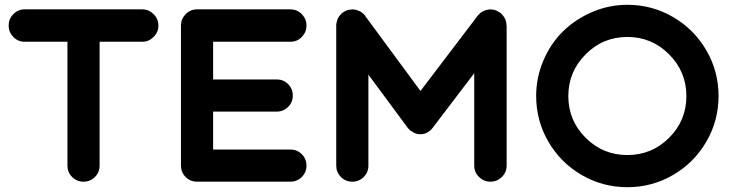

<svg xmlns="http://www.w3.org/2000/svg" viewBox="-20 -757 3059 800"><path d="M573 -718Q600 -718 620 -698Q640 -678 640 -650.5Q640 -623 620 -603Q600 -583 573 -583H395V-67Q395 -39 375.5 -19.5Q356 0 328 0Q300 0 280.5 -19.5Q261 -39 261 -67V-583H83Q55 -583 35.5 -603Q16 -623 16 -650.5Q16 -678 35.5 -698Q55 -718 83 -718Z M1190 -134Q1218 -134 1237.5 -114.5Q1257 -95 1257 -67Q1257 -39 1237.5 -19.5Q1218 0 1190 0H801Q773 0 753.5 -19.5Q734 -39 734 -67V-651Q734 -678 753.5 -698Q773 -718 801 -718H1190Q1218 -718 1237.5 -698Q1257 -678 1257 -650.5Q1257 -623 1237.5 -603Q1218 -583 1190 -583H868V-426H1133Q1161 -426 1180.5 -406.5Q1200 -387 1200 -359Q1200 -331 1180.5 -311.5Q1161 -292 1133 -292H868V-134Z M2090 -653V-652L2091 -651V-67Q2091 -39 2071 -19.5Q2051 0 2023.5 0Q1996 0 1976 -19.5Q1956 -39 1956 -67V-452L1784 -226Q1784 -225 1781 -222L1780 -221Q1764 -202 1742 -198.5Q1720 -195 1703 -205Q1700 -207 1700 -207Q1700 -207 1699.5 -207.5Q1699 -208 1699 -208Q1695 -210 1691 -212Q1691 -212 1690.5 -212.5Q1690 -213 1690 -213Q1685 -217 1681 -222Q1681 -222 1680 -222.5Q1679 -223 1679 -223Q1677 -226 1677 -227L1515 -446V-67Q1515 -39 1495.5 -19.5Q1476 0 1448 0Q1420 0 1400.5 -19.5Q1381 -39 1381 -67V-651Q1381 -651 1381 -652Q1381 -653 1381 -653Q1381 -656 1381 -656Q1381 -658 1382 -660Q1382 -661 1382 -661Q1383 -667 1385 -673Q1385 -674 1385 -674Q1387 -679 1390 -684Q1390 -684 1391 -686Q1394 -690 1397 -694Q1398 -695 1399.5 -696.5Q1401 -698 1402 -700Q1405 -702 1408 -704V-705H1409Q1412 -707 1415 -709Q1416 -709 1417 -710Q1419 -711 1422 -712Q1422 -713 1423 -713Q1427 -714 1432 -716Q1433 -716 1433 -716Q1434 -716 1436 -716.5Q1438 -717 1439 -717Q1442 -717 1444 -717Q1446 -718 1446 -718Q1446 -718 1447 -718Q1448 -718 1448 -718Q1452 -718 1457 -717Q1458 -717 1459 -717Q1465 -716 1470 -714Q1470 -714 1471 -713Q1477 -711 1482 -709Q1482 -708 1483 -708Q1488 -705 1492 -701Q1493 -700 1494 -700Q1498 -696 1502 -691Q1502 -690 1502 -690L1732 -378L1970 -691Q1971 -692 1971 -692Q1972 -693 1972 -693V-694Q1975 -697 1979 -700Q1979 -701 1979.5 -701Q1980 -701 1980 -702Q1984 -705 1989 -708L1990 -709H1991Q1996 -712 2001 -714H2002Q2008 -716 2014 -717Q2015 -717 2015 -717Q2020 -718 2024 -718H2025H2026Q2028 -717 2028 -717Q2030 -717 2032 -717Q2034 -717 2035.5 -716.5Q2037 -716 2039 -716Q2040 -716 2040.5 -715.5Q2041 -715 2041 -715Q2044 -715 2047 -713.5Q2050 -712 2050 -712Q2052 -711 2054 -710Q2056 -709 2057 -708Q2060 -707 2061 -706Q2061 -706 2063 -704Q2064 -704 2064 -704Q2064 -704 2064.5 -704Q2065 -704 2065 -703Q2067 -702 2067 -702Q2067 -702 2068 -701Q2071 -698 2073 -695Q2074 -695 2074 -694.5Q2074 -694 2074 -694Q2078 -690 2081 -685V-684Q2082 -684 2082 -683Q2085 -678 2087 -673Q2087 -673 2087 -672Q2089 -666 2090 -660Q2090 -659 2090 -659Q2090 -657 2090 -655Q2090 -655 2090 -653Z M2594 -737Q2697 -737 2784.5 -686Q2872 -635 2923 -547.5Q2974 -460 2974 -357Q2974 -254 2923 -166.5Q2872 -79 2784.5 -28Q2697 23 2594 23Q2491 23 2403.5 -28Q2316 -79 2265 -166.5Q2214 -254 2214 -357Q2214 -434 2244 -504.5Q2274 -575 2325 -625.5Q2376 -676 2446.5 -706.5Q2517 -737 2594 -737ZM2420 -183Q2492 -111 2594 -111Q2696 -111 2768 -183Q2840 -255 2840 -356.5Q2840 -458 2768 -530.5Q2696 -603 2594 -603Q2492 -603 2420 -530.5Q2348 -458 2348 -356.5Q2348 -255 2420 -183Z"/></svg>

Font: Multiround Pro
Style: Regular
Weight: 400
Designer: Ivan Filipov, Sasha Pavljenko
Version: Version 1.005;Fontself Maker 3.5.4